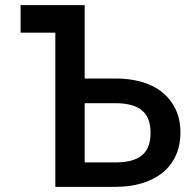

<svg xmlns="http://www.w3.org/2000/svg" viewBox="-20 -725 750 746"><path d="M195 -598H60V-705H309V-420H429Q485 -420 531.5 -406.5Q578 -393 611 -366Q644 -339 662.5 -300Q681 -261 681 -210Q681 -159 662.5 -119.5Q644 -80 611 -53.5Q578 -27 531.5 -13Q485 1 429 1H195ZM429 -94Q498 -94 531.5 -121.5Q565 -149 565 -209Q565 -269 531 -296.5Q497 -324 429 -324H309V-94Z"/></svg>

Font: Poppins Cyr Med
Style: Regular
Weight: 500
Designer: Ninad Kale (Devanagari), Jonny Pinhorn (Latin)
Foundry: Indian Type Foundry
Version: 4.004